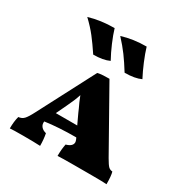

<svg xmlns="http://www.w3.org/2000/svg" viewBox="-173 -903 1015 1049"><g transform="rotate(30 335.0 -378.5)"><path d="M640 2Q617 0 547 0H495H436Q353 0 331 2Q331 -41 338 -74Q378 -85 378 -111Q378 -117 373 -129L369 -137Q258 -137 174 -125Q171 -106 182 -92.5Q193 -79 214 -74Q221 -39 221 2Q183 0 115 0Q48 0 30 2Q30 -42 39 -75Q60 -77 73.5 -91Q87 -105 108 -146L292 -499Q309 -503 327 -504Q345 -505 366 -505L579 -127Q598 -94 608 -84.5Q618 -75 633 -74Q640 -51 640 2ZM341 -196 312 -258 302 -281Q288 -309 273 -348Q260 -308 236 -259L206 -196ZM92 -737Q166 -759 252 -759Q263 -722 282.5 -676.5Q302 -631 323 -593Q285 -575 223 -575Q189 -626 161 -662Q133 -698 92 -737ZM300 -737Q371 -759 454 -759Q465 -722 484 -676.5Q503 -631 523 -593Q485 -575 421 -575Q390 -625 363.5 -661Q337 -697 300 -737Z"/></g></svg>

Font: Vollkorn SC Black
Style: Regular
Weight: 900
Designer: Friedrich Althausen
Foundry: Friedrich Althausen
Version: Version 4.015